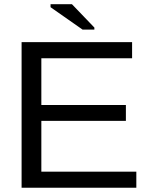

<svg xmlns="http://www.w3.org/2000/svg" viewBox="-20 -887 707 907"><path d="M624 -76.2V0H82V-688H604V-611.8H175.3V-391.1H574.7V-315.9H175.3V-76.2ZM425.8 -756.8V-747.1H370.1L218.8 -853V-867.2H319.8Z"/></svg>

Font: Arimo
Style: Regular
Weight: 400
Designer: Steve Matteson
Foundry: Monotype Imaging Inc.
Version: Version 1.33